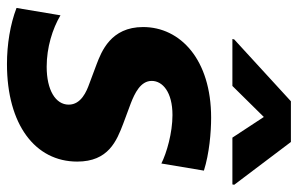

<svg xmlns="http://www.w3.org/2000/svg" viewBox="-166 -646 822 529"><g transform="rotate(90 244.5 -381.0)"><path d="M216.3 -610.8 301.8 -697.4 358.7 -610.8H487.6L488.6 -615.8L370.7 -772H258.5L88.1 -615.8L87 -610.8ZM155.9 10.3C323.2 10.3 424.7 -67.8 424.7 -183.2C424.7 -269.2 367.9 -291.9 319.2 -310.4L263.8 -331C236.9 -341.6 202.4 -357.6 202.4 -388.5C202.4 -418.3 233 -445.7 296.5 -445.7C345.5 -445.7 400.9 -429.7 430 -415.1L449.6 -532.3C402.3 -547.2 344.1 -552.2 304 -552.2C143.1 -552.2 54 -467 54 -364.7C54 -275.6 121.8 -250 157 -236.5L210.2 -216.6C230.8 -209.2 267.8 -194.2 267.8 -159.8C267.8 -123.6 227.6 -99.1 163.4 -99.1C110.1 -99.1 58.9 -115.1 21.7 -137.1L1.4 -16C46.5 1.4 102.3 10.3 155.9 10.3Z"/></g></svg>

Font: TID UI
Style: Bold Italic
Weight: 700
Italic angle: -9.39999°
Designer: The TID Project Authors
Foundry: Bakken & Bæck
Version: Version 1.001;hotconv 1.0.109;makeotfexe 2.5.65596